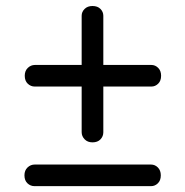

<svg xmlns="http://www.w3.org/2000/svg" viewBox="-20 -672 616 640"><path d="M62.5 -419.5Q62.5 -436 72.8 -445.8Q83 -455.5 96.5 -455.5H484.5Q497.5 -455.5 507.2 -445.8Q517 -436 517 -419.5Q517 -402.5 507.2 -393Q497.5 -383.5 484.5 -383.5H96Q82.5 -383.5 72.5 -393Q62.5 -402.5 62.5 -419.5ZM288.3 -197.5Q271.8 -197.5 262 -207.8Q252.2 -218 252.2 -231.5V-619.5Q252.2 -632.5 262 -642.2Q271.8 -652 288.3 -652Q305.3 -652 314.9 -642.2Q324.4 -632.5 324.4 -619.5V-231Q324.4 -217.5 314.9 -207.5Q305.3 -197.5 288.3 -197.5ZM61.5 -87.5Q61.5 -104 71.8 -113.8Q82 -123.5 95.5 -123.5H483.5Q496.5 -123.5 506.2 -113.8Q516 -104 516 -87.5Q516 -70.5 506.2 -61Q496.5 -51.5 483.5 -51.5H95Q81.5 -51.5 71.5 -61Q61.5 -70.5 61.5 -87.5Z"/></svg>

Font: Fraunces 9pt S050 SemiBold
Style: Regular
Weight: 600
Version: Version 1.000; ttfautohint (v1.8.3)